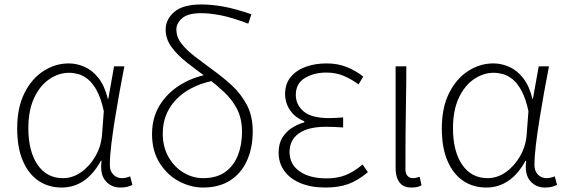

<svg xmlns="http://www.w3.org/2000/svg" viewBox="-20 -827 2537 860"><path d="M256 13Q198 13 153.5 -16.5Q109 -46 83 -105Q57 -164 57 -252Q57 -345 89.5 -410Q122 -475 175 -509Q228 -543 288 -543Q324 -543 359 -527.5Q394 -512 421.5 -477Q449 -442 463 -384H465L491 -530H537Q526 -474 515 -413Q504 -352 494.5 -292.5Q485 -233 478.5 -180Q472 -127 472 -87Q472 -61 487.5 -45Q503 -29 526 -29Q535 -29 545.5 -31.5Q556 -34 563 -37L573 1Q564 6 551 9.5Q538 13 519 13Q478 13 452.5 -17Q427 -47 435 -107H432Q366 13 256 13ZM262 -29Q305 -29 343 -55.5Q381 -82 407 -126.5Q433 -171 437 -224L445 -329Q433 -385 414.5 -419.5Q396 -454 374.5 -471.5Q353 -489 331 -495Q309 -501 290 -501Q243 -501 201 -472.5Q159 -444 133 -388.5Q107 -333 107 -252Q107 -150 148 -89.5Q189 -29 262 -29Z M890 13Q834 13 781.5 -15Q729 -43 695 -97Q661 -151 661 -226Q661 -298 693.5 -352.5Q726 -407 781.5 -443Q837 -479 906 -493L932 -465Q826 -442 767.5 -379.5Q709 -317 709 -229Q709 -169 735 -123.5Q761 -78 802.5 -53.5Q844 -29 890 -29Q950 -29 988.5 -56.5Q1027 -84 1045.5 -131Q1064 -178 1064 -237Q1064 -295 1042 -338Q1020 -381 983.5 -415Q947 -449 906 -480Q859 -514 817 -547Q775 -580 748.5 -616Q722 -652 722 -695Q722 -740 760.5 -773.5Q799 -807 883 -807Q928 -807 981 -797.5Q1034 -788 1106 -763L1092 -721Q1018 -749 968.5 -758.5Q919 -768 881 -768Q822 -768 796 -745.5Q770 -723 770 -695Q770 -661 792.5 -632Q815 -603 852 -574.5Q889 -546 934 -513Q979 -481 1019.5 -443.5Q1060 -406 1086 -356.5Q1112 -307 1112 -239Q1112 -164 1086 -107Q1060 -50 1010.5 -18.5Q961 13 890 13Z M1438 13Q1374 13 1326.5 -6.5Q1279 -26 1253.5 -61.5Q1228 -97 1228 -143Q1228 -183 1244.5 -210Q1261 -237 1287.5 -254Q1314 -271 1343 -279V-284Q1302 -300 1279.5 -333Q1257 -366 1257 -406Q1257 -452 1282.5 -482.5Q1308 -513 1350 -528Q1392 -543 1443 -543Q1492 -543 1532.5 -527Q1573 -511 1607 -484L1586 -449Q1552 -474 1517.5 -488Q1483 -502 1442 -502Q1386 -502 1345.5 -477.5Q1305 -453 1305 -402Q1305 -358 1340 -328Q1375 -298 1455 -298Q1471 -298 1484 -299Q1497 -300 1517 -301V-256Q1494 -258 1476 -258.5Q1458 -259 1439 -259Q1360 -259 1318.5 -229.5Q1277 -200 1277 -146Q1277 -91 1322 -59.5Q1367 -28 1443 -28Q1490 -28 1526.5 -42Q1563 -56 1604 -90L1628 -56Q1583 -18 1539.5 -2.5Q1496 13 1438 13Z M1822 13Q1799 13 1784 3.5Q1769 -6 1760.5 -25.5Q1752 -45 1752 -76V-530H1800Q1800 -452 1798.5 -375Q1797 -298 1796.5 -221.5Q1796 -145 1796 -69Q1796 -49 1805.5 -39Q1815 -29 1829 -29Q1836 -29 1843 -30.5Q1850 -32 1860 -35L1868 3Q1860 8 1849 10.5Q1838 13 1822 13Z M2158 13Q2100 13 2055.5 -16.5Q2011 -46 1985 -105Q1959 -164 1959 -252Q1959 -345 1991.5 -410Q2024 -475 2077 -509Q2130 -543 2190 -543Q2226 -543 2261 -527.5Q2296 -512 2323.5 -477Q2351 -442 2365 -384H2367L2393 -530H2439Q2428 -474 2417 -413Q2406 -352 2396.5 -292.5Q2387 -233 2380.5 -180Q2374 -127 2374 -87Q2374 -61 2389.5 -45Q2405 -29 2428 -29Q2437 -29 2447.5 -31.5Q2458 -34 2465 -37L2475 1Q2466 6 2453 9.5Q2440 13 2421 13Q2380 13 2354.5 -17Q2329 -47 2337 -107H2334Q2268 13 2158 13ZM2164 -29Q2207 -29 2245 -55.5Q2283 -82 2309 -126.5Q2335 -171 2339 -224L2347 -329Q2335 -385 2316.5 -419.5Q2298 -454 2276.5 -471.5Q2255 -489 2233 -495Q2211 -501 2192 -501Q2145 -501 2103 -472.5Q2061 -444 2035 -388.5Q2009 -333 2009 -252Q2009 -150 2050 -89.5Q2091 -29 2164 -29Z"/></svg>

Font: Noto Sans KR ExtraLight
Style: Regular
Weight: 250
Designer: Ryoko NISHIZUKA  (kana, bopomofo & ideographs); Paul D. Hunt (Latin, Greek & Cyrillic); Sandoll Communications , Soo-you
Foundry: Adobe
Version: Version 2.004-H2;hotconv 1.0.118;makeotfexe 2.5.65603